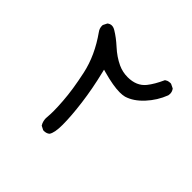

<svg xmlns="http://www.w3.org/2000/svg" viewBox="-126 -454 752 752"><g transform="rotate(45 250.0 -78.5)"><path d="M202.1 163.1Q216.8 163.1 226.1 155.3Q237.8 139.2 237.8 94.2Q237.8 46.4 229 -21.5Q220.2 -89.4 202.6 -161.1L199.7 -173.3L211.9 -169.9Q270.5 -153.8 305.7 -153.8Q321.3 -153.8 332.5 -156.7Q368.2 -167.5 400.1 -202.1Q432.1 -236.8 448.7 -280.3Q449.7 -284.7 449.7 -289.1Q449.7 -301.8 441.9 -311.5L424.8 -319.8Q422.4 -320.3 421.1 -320.3Q419.9 -320.3 418.2 -320.1Q416.5 -319.8 414.1 -319.6Q411.6 -319.3 409.4 -318.8Q407.2 -318.4 405.3 -317.4Q400.9 -315.4 397.5 -313Q379.9 -273.9 360.8 -250Q335 -217.8 285.6 -217.8Q257.8 -217.8 232.4 -229.5Q200.2 -244.6 171.4 -271Q144 -295.9 118.7 -311Q108.4 -317.4 99.1 -317.4Q89.8 -317.4 81.1 -310.5L72.8 -293.9Q72.3 -292 72.3 -290Q72.3 -274.9 81.1 -263.2Q134.8 -187.5 151.6 -109.4Q168.5 -31.2 172.4 26.4Q174.8 59.1 174.8 79.6Q174.8 100.1 173.8 108.4Q172.9 116.7 172.9 122.3Q172.9 127.9 174.6 136.5Q176.3 145 182.1 154.3L198.2 162.6Q200.2 163.1 202.1 163.1Z"/></g></svg>

Font: Bakudai
Style: ExtraLight
Weight: 200
Version: Version 1.48